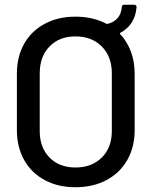

<svg xmlns="http://www.w3.org/2000/svg" viewBox="-20 -778 636 807"><path d="M554 -748Q548 -674 486 -640Q482 -638 485 -635Q514 -604 530 -561.5Q546 -519 546 -469V-231Q546 -160 515 -105.5Q484 -51 427.5 -21Q371 9 297 9Q224 9 168 -21Q112 -51 81.5 -105.5Q51 -160 51 -231V-469Q51 -540 81.5 -594Q112 -648 168 -678Q224 -708 297 -708Q370 -708 428 -678Q430 -676 433 -678Q456 -683 472.5 -700Q489 -717 492 -748Q492 -758 502 -758H544Q554 -758 554 -748ZM450 -470Q450 -540 408 -582.5Q366 -625 297 -625Q229 -625 188 -582.5Q147 -540 147 -470V-227Q147 -158 188 -116Q229 -74 297 -74Q366 -74 408 -116Q450 -158 450 -227Z"/></svg>

Font: BarlowMedium
Style: Regular
Weight: 500
Designer: Jeremy Tribby
Foundry: Tribby Type
Version: Version 1.422